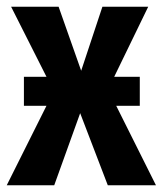

<svg xmlns="http://www.w3.org/2000/svg" viewBox="-27 -550 483 570"><path d="M436 0H293L211 -214L134 0H-7L111 -236H44V-322H111L6 -530H147L214 -340L277 -530H413L312 -322H388V-236H318Z"/></svg>

Font: Fira Sans Compressed SemiBold
Style: Regular
Weight: 600
Width: 1
Designer: bBox Type GmbH & Carrois Corporate GbR & Edenspiekermann AG
Foundry: bBox Type GmbH & Carrois Corporate GbR & Edenspiekermann AG
Version: Version 4.301